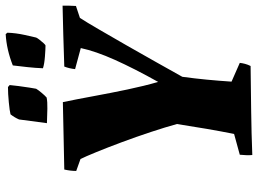

<svg xmlns="http://www.w3.org/2000/svg" viewBox="-136 -765 907 675"><g transform="rotate(-90 317.5 -427.5)"><path d="M110 6Q109 -5 109.5 -16Q110 -27 111 -38L184 -58Q193 -102 202 -154.5Q211 -207 219 -259Q208 -299 191 -350.5Q174 -402 155 -453Q136 -504 120 -543Q104 -582 96 -598L54 -613Q54 -633 59 -655Q117 -656 179 -657.5Q241 -659 296 -660Q306 -612 317 -552Q328 -492 340.5 -432.5Q353 -373 367 -325Q414 -409 444.5 -477Q475 -545 486 -597L412 -617Q414 -637 421 -655Q478 -657 533 -658.5Q588 -660 635 -661Q635 -649 635 -637.5Q635 -626 634 -614L592 -600Q577 -577 551.5 -533Q526 -489 495.5 -436Q465 -383 436 -331Q407 -279 385 -240Q379 -196 375 -154Q371 -112 368 -67L434 -38Q433 -29 430.5 -19.5Q428 -10 423 0Q344 1 265.5 2Q187 3 110 6ZM415 -730Q416 -756 419 -784Q422 -812 425 -836Q481 -858 535 -861L540 -855Q539 -825 532 -793.5Q525 -762 523 -754Q522 -751 516 -743Q510 -735 503.5 -728Q497 -721 495 -721Q483 -721 456.5 -723Q430 -725 415 -730ZM222 -716 235 -814Q242 -830 253 -844Q264 -847 295 -850Q326 -853 349 -853L356 -847Q355 -836 352.5 -816Q350 -796 347 -777.5Q344 -759 343 -754Q339 -747 329 -735Q319 -723 312 -717Q297 -714 273 -714.5Q249 -715 222 -716Z"/></g></svg>

Font: Labrada ExtraBold
Style: Italic
Weight: 800
Italic angle: -7°
Designer: Mercedes Jáuregui
Foundry: Omnibus-Type Team
Version: Version 1.000; ttfautohint (v1.8.4.7-5d5b)